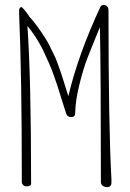

<svg xmlns="http://www.w3.org/2000/svg" viewBox="-20 -759 532 784"><path d="M404 -739Q395 -739 390 -731Q299 -536 259 -366Q259 -367 257.5 -372Q256 -377 252.5 -387Q249 -397 246 -408Q232 -451 232 -452Q232 -453 225.5 -471.5Q219 -490 212.5 -507.5Q206 -525 202 -532Q199 -538 184 -569Q170 -599 134 -649Q116 -674 100 -691L99 -692Q98 -694 96 -697Q94 -700 92 -703Q87 -710 77 -722Q69 -730 68 -730Q56 -730 58 -706Q69 -448 69 -53V-15Q69 -9 74.5 -3.5Q80 2 88 2Q107 2 107 -9Q107 -440 92 -653Q127 -611 154 -558Q186 -491 198 -456L215 -407Q216 -402 233 -349Q243 -317 250 -296Q254 -281 271 -281Q287 -281 287 -297Q288 -348 304 -413Q320 -478 337 -522Q350 -556 388 -648Q392 -460 392 -15Q392 -6 399.5 -0.5Q407 5 417 5Q435 5 435 -13V-28Q423 -241 423 -718Q423 -727 417 -733Q411 -739 404 -739Z"/></svg>

Font: Neythal
Style: Regular
Weight: 400
Designer: Tharique Azeez
Foundry: Tharique Azeez
Version: Version 0.44